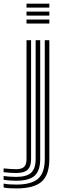

<svg xmlns="http://www.w3.org/2000/svg" viewBox="-99 -820 336 1050"><path d="M46 -778.3V-800H170.8V-778.3ZM46 -691.3V-713.1H170.8V-691.3ZM46 -734.8V-756.5H170.8V-734.8ZM-10.2 210.5Q-34 210.5 -51.3 209.2Q-68.7 207.9 -79.3 204.9V184Q-65.5 186.8 -48.6 188.1Q-31.7 189.4 -10.2 189.4Q73.4 189.4 109.6 157Q145.9 124.5 145.9 49.5V-600H170.8V49.5Q170.8 135.9 128.9 173.2Q86.9 210.5 -10.2 210.5ZM-10.2 168.4Q-28.3 168.4 -45.7 167.2Q-63.1 165.9 -79.3 163.2V142.6Q-61.3 144.9 -44.5 146.1Q-27.6 147.3 -10.2 147.3Q46.8 147.3 71.4 124.6Q95.9 101.9 95.9 49.5V-600H120.9V49.5Q120.9 113.2 90.5 140.8Q60.1 168.4 -10.2 168.4ZM-10.2 126.1Q-25.6 126.1 -42.3 125.1Q-59 124 -79.3 121.6V101Q-57.1 103.1 -40.3 104.1Q-23.4 105.2 -10.2 105.2Q20 105.2 33 92.3Q46 79.4 46 49.5V-600H71V49.5Q71 90.6 52.1 108.4Q33.3 126.1 -10.2 126.1Z"/></svg>

Font: Big Shoulders Inline Display SC Thin
Style: Regular
Weight: 100
Designer: Patric King
Foundry: XO Type Co
Version: Version 2.002